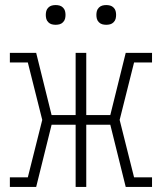

<svg xmlns="http://www.w3.org/2000/svg" viewBox="-20 -739 640 759"><path d="M19 0V-38H90L147 -265L90 -492H19V-530H123L184 -284H279V-530H321V-284H416L477 -530H581V-492H510L453 -265L510 -38H581V0H477L416 -246H321V0H279V-246H184L123 0ZM400 -641Q392 -641 384.5 -643Q377 -645 371 -651Q365 -657 363 -664.5Q361 -672 361 -680Q361 -688 363 -695.5Q365 -703 371 -709Q377 -715 384.5 -717Q392 -719 400 -719Q408 -719 415.5 -717Q423 -715 429 -709Q435 -703 437 -695.5Q439 -688 439 -680Q439 -672 437 -664.5Q435 -657 429 -651Q423 -645 415.5 -643Q408 -641 400 -641ZM200 -641Q192 -641 184.5 -643Q177 -645 171 -651Q165 -657 163 -664.5Q161 -672 161 -680Q161 -688 163 -695.5Q165 -703 171 -709Q177 -715 184.5 -717Q192 -719 200 -719Q208 -719 215.5 -717Q223 -715 229 -709Q235 -703 237 -695.5Q239 -688 239 -680Q239 -672 237 -664.5Q235 -657 229 -651Q223 -645 215.5 -643Q208 -641 200 -641Z"/></svg>

Font: Iosevka Slab XLtEx
Style: Regular
Weight: 200
Width: 7
Monospace: yes
Designer: Belleve Invis
Foundry: Belleve Invis
Version: Version 11.1.0; ttfautohint (v1.8.3)